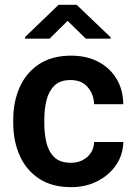

<svg xmlns="http://www.w3.org/2000/svg" viewBox="-20 -770 561 800"><path d="M274.9 -91.8Q315.9 -91.8 343.3 -115.7Q370.6 -139.6 372.1 -178.2H493.7Q492.7 -124.5 463.4 -82Q434.1 -39.6 385.5 -14.9Q336.9 9.8 276.9 9.8Q195.8 9.8 142.1 -26.1Q88.4 -62 61.8 -122.3Q35.2 -182.6 35.2 -256.3V-272Q35.2 -345.7 61.8 -406Q88.4 -466.3 142.1 -502.2Q195.8 -538.1 276.4 -538.1Q340.3 -538.1 388.9 -512.9Q437.5 -487.8 465.1 -442.4Q492.7 -397 493.7 -335.9H372.1Q370.6 -377.9 345.2 -407.2Q319.8 -436.5 273.9 -436.5Q230 -436.5 206.3 -412.8Q182.6 -389.2 173.6 -351.6Q164.6 -314 164.6 -272V-256.3Q164.6 -213.9 173.3 -176.3Q182.1 -138.7 206.1 -115.2Q230 -91.8 274.9 -91.8ZM299.3 -750 440.9 -614.7V-608.9H337.4L261.7 -683.1L186.5 -608.9H84.5V-615.7L224.1 -750Z"/></svg>

Font: Vazirmatn RD SemiBold
Style: Regular
Weight: 600
Designer: Saber Rastikerdar
Foundry: Saber Rastikerdar
Version: Version 32.102